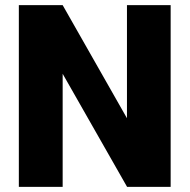

<svg xmlns="http://www.w3.org/2000/svg" viewBox="-20 -731 742 751"><path d="M647.5 0H477.1L225.1 -442.4V0H53.7V-710.9H225.1L476.6 -268.6V-710.9H647.5Z"/></svg>

Font: Roboto
Style: Regular
Weight: 900
Designer: Google
Version: Version 2.001171; 2014